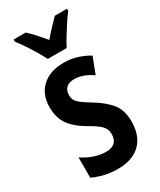

<svg xmlns="http://www.w3.org/2000/svg" viewBox="-197 -832 755 907"><g transform="rotate(-30 180.5 -378.0)"><path d="M332 -154Q332 -74 288 -32Q244 10 166 10Q127 10 93 2Q59 -6 30 -20V-131Q55 -113 89 -100.5Q123 -88 157 -88Q221 -88 221 -149Q221 -173 204.5 -192Q188 -211 139 -238Q88 -267 59 -305Q30 -343 30 -404Q30 -473 73.5 -513Q117 -553 191 -553Q229 -553 262.5 -543Q296 -533 328 -514L294 -426Q272 -442 247 -451.5Q222 -461 196 -461Q168 -461 153 -447Q138 -433 138 -408Q138 -391 144.5 -379Q151 -367 169 -353.5Q187 -340 220 -320Q270 -290 301 -253Q332 -216 332 -154ZM137 -606Q127 -626 111 -653Q95 -680 77 -707Q59 -734 43 -754V-766H109Q127 -750 147 -727.5Q167 -705 188 -680Q212 -708 229.5 -726.5Q247 -745 268 -766H334V-754Q319 -735 301.5 -708.5Q284 -682 267.5 -655Q251 -628 240 -606Z"/></g></svg>

Font: Noto Sans Lao ExtraCondensed SemiBold
Style: Regular
Weight: 600
Width: 2
Designer: Monotype Design Team
Foundry: Monotype Imaging Inc.
Version: Version 2.003; ttfautohint (v1.8.4.7-5d5b)